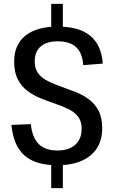

<svg xmlns="http://www.w3.org/2000/svg" viewBox="-20 -845 589 990"><path d="M244 -19H304V125H244ZM244 -825H304V-679H244ZM275 7Q163 7 106 -43.5Q49 -94 39 -201L139 -205Q146 -136 179.5 -102.5Q213 -69 276 -69Q335 -69 368 -98.5Q401 -128 401 -182Q401 -220 382 -244Q363 -268 332 -283Q301 -298 264 -310.5Q227 -323 190 -338Q153 -353 122 -376Q91 -399 72 -435.5Q53 -472 53 -528Q53 -615 111.5 -661.5Q170 -708 277 -708Q388 -708 445.5 -660.5Q503 -613 510 -517L409 -509Q405 -572 372.5 -602Q340 -632 277 -632Q221 -632 190 -605.5Q159 -579 159 -529Q159 -490 177.5 -466Q196 -442 227.5 -426.5Q259 -411 296 -398Q333 -385 370 -370.5Q407 -356 438 -333Q469 -310 488 -274.5Q507 -239 507 -184Q507 -93 446 -43Q385 7 275 7Z"/></svg>

Font: Pathway Extreme SemiCondensed Medium
Style: Regular
Weight: 500
Width: 4
Version: Version 1.001;gftools[0.9.26]